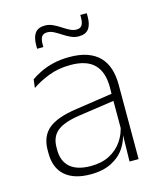

<svg xmlns="http://www.w3.org/2000/svg" viewBox="-103 -733 684 818"><g transform="rotate(-15 239.0 -324.0)"><path d="M369.5 0 372 -125 370 -131.5V-290L370.5 -328Q370.5 -394.5 337 -428.5Q303.5 -462.5 232.5 -462.5Q178.5 -462.5 135.2 -445.5Q92 -428.5 61 -407L65.5 -444Q82 -456 106.8 -468.2Q131.5 -480.5 164 -488.5Q196.5 -496.5 237 -496.5Q282 -496.5 314.8 -485Q347.5 -473.5 368.5 -451.8Q389.5 -430 399.5 -399Q409.5 -368 409.5 -328.5V0ZM196 10Q123.5 10 84.2 -24.2Q45 -58.5 45 -124V-136.5Q45 -197.5 83 -229.8Q121 -262 208 -274.5L379.5 -300L381.5 -269L213.5 -244.5Q145 -234.5 114.8 -210Q84.5 -185.5 84.5 -138.5V-128Q84.5 -77 115.5 -50.5Q146.5 -24 206 -24Q254.5 -24 289.2 -42.2Q324 -60.5 345.2 -91.8Q366.5 -123 373 -162L383.5 -131H374.5Q369.5 -94 348.5 -61.8Q327.5 -29.5 289.5 -9.8Q251.5 10 196 10ZM299.5 -571Q281 -571 264.5 -578.8Q248 -586.5 232.2 -596.8Q216.5 -607 202 -614.8Q187.5 -622.5 173 -622.5Q156 -622.5 148.5 -612Q141 -601.5 141 -578.5V-566H113.5V-581.5Q113.5 -616.5 127 -634.8Q140.5 -653 171 -653Q189 -653 205.5 -645.2Q222 -637.5 237.5 -627.2Q253 -617 268 -609.2Q283 -601.5 297 -601.5Q314 -601.5 321.2 -612.2Q328.5 -623 328.5 -646V-657.5H357V-642.5Q357 -607 343.2 -589Q329.5 -571 299.5 -571Z"/></g></svg>

Font: Anek Gurmukhi Medium ExtraLight
Style: Regular
Weight: 250
Version: Version 1.003